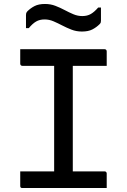

<svg xmlns="http://www.w3.org/2000/svg" viewBox="-20 -948 640 968"><path d="M347 -47H250L253 -72Q253 -91 253 -112Q253 -133 253 -152Q253 -214 253 -276.5Q253 -339 253 -401.5Q253 -464 253 -527Q253 -590 253 -653H352L347 -628Q347 -612 347 -593.5Q347 -575 347 -558Q347 -494 347 -430Q347 -366 347 -302Q347 -238 347 -174.5Q347 -111 347 -47ZM518 0H93Q90 0 88 -0.5Q86 -1 84.5 -2.5Q83 -4 82.5 -6Q82 -8 82 -11Q82 -24 82 -35.5Q82 -47 82 -59Q82 -71 82 -84H507Q511 -84 513 -82.5Q515 -81 516.5 -79Q518 -77 518 -73Q518 -60 518 -48Q518 -36 518 -24.5Q518 -13 518 0ZM82 -700H507Q512 -700 515 -697Q518 -694 518 -689Q518 -679 518 -670Q518 -661 518 -652.5Q518 -644 518 -635Q518 -626 518 -616H93Q88 -616 85 -619Q82 -622 82 -627Q82 -637 82 -646Q82 -655 82 -663.5Q82 -672 82 -681Q82 -690 82 -700ZM395 -867Q420 -867 438 -877.5Q456 -888 475 -910H489Q489 -893 489 -876.5Q489 -860 489 -844Q489 -839 488 -835Q487 -831 482 -826Q466 -810 445.5 -799.5Q425 -789 393 -789Q365 -789 340.5 -798.5Q316 -808 294 -819.5Q272 -831 250 -840.5Q228 -850 205 -850Q180 -850 162 -839.5Q144 -829 125 -806H111Q111 -823 111 -840Q111 -857 111 -872Q111 -877 112 -881Q113 -885 118 -891Q134 -907 154.5 -917.5Q175 -928 207 -928Q235 -928 259.5 -918.5Q284 -909 306.5 -897Q329 -885 350.5 -876Q372 -867 395 -867Z"/></svg>

Font: Rec Mono Linear
Style: Regular
Weight: 400
Monospace: yes
Version: Version 1.085; ttfautohint (v1.8.4.7-5d5b)